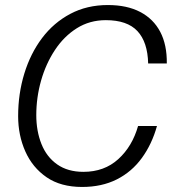

<svg xmlns="http://www.w3.org/2000/svg" viewBox="-20 -730 690 762"><path d="M306 12Q221 12 165 -26.5Q109 -65 80.5 -129Q52 -193 52 -269Q52 -358 76.5 -438Q101 -518 147 -579Q193 -640 259 -675Q325 -710 408 -710Q484 -710 536.5 -682.5Q589 -655 616 -603.5Q643 -552 642 -478H568Q566 -563 525.5 -606.5Q485 -650 400 -650Q336 -650 285 -618Q234 -586 198 -531.5Q162 -477 143 -410Q124 -343 124 -273Q124 -210 144.5 -158.5Q165 -107 207 -77.5Q249 -48 311 -48Q394 -48 449.5 -98.5Q505 -149 528 -230H603Q583 -158 543 -103Q503 -48 443.5 -18Q384 12 306 12Z"/></svg>

Font: Azeret Mono Thin ExtraLight
Style: Italic
Weight: 250
Italic angle: -12°
Version: Version 1.002